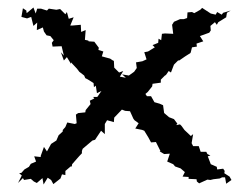

<svg xmlns="http://www.w3.org/2000/svg" viewBox="-20 -481 661 511"><path d="M315 -274 299 -277 308 -292 297 -288 284 -301 283 -320 282 -319 273 -325 251 -331 255 -344 242 -348 243 -354 231 -370 216 -371 215 -373 206 -375 208 -401 196 -396 195 -415 172 -413H167L176 -435L163 -431L158 -449L154 -443L140 -457L130 -455L110 -458L105 -453L89 -458H79L75 -445L69 -461L51 -446L50 -453L41 -459L37 -436L52 -432L63 -436L69 -412L79 -421L78 -401L94 -408L97 -397L104 -387L114 -385L123 -374L118 -367L120 -357L144 -358L150 -333L142 -342L150 -320L158 -329L169 -311V-315L185 -298L191 -290L204 -280L207 -273L213 -270L229 -260L230 -249L235 -253L238 -233L250 -239L239 -223H228L231 -219L219 -213L221 -204L208 -188L207 -182L188 -180L182 -176L184 -153L179 -151L159 -155L154 -143L147 -135V-131L136 -121L130 -107L116 -98L105 -78L97 -90L88 -65L89 -63L71 -65L76 -51L62 -45L57 -37L45 -30L37 -21L31 -20L38 -14L28 6L41 -7L44 -2L62 -5L70 2L78 6L93 -7L96 10L107 -8L116 -2L122 9L141 -6L145 -17L154 -15V-26L168 -38H171L172 -44C181 -54 189 -64 198 -73V-79L200 -85C209 -92 217 -100 226 -107L233 -109L249 -133L259 -124V-151L265 -161L283 -156L284 -168C292 -176 299 -184 307 -192L300 -191L313 -186L326 -185L335 -165L338 -161L349 -153L340 -139L359 -135L364 -133L375 -115L382 -102L395 -103L407 -79L405 -78L417 -71L432 -72L425 -51L441 -44L446 -38L463 -32L457 -36L472 -23L466 -11L482 -10V-5L503 -4L504 2L510 7L532 -3L540 -2L548 -4L565 -6L571 -9H579L582 8L596 -2L591 -11L577 -20L578 -26L574 -32L558 -30L557 -37L541 -44L533 -65L540 -67L532 -71L529 -77H514L509 -92H494L490 -100L494 -124L488 -119L471 -135L463 -146L459 -150L449 -148L452 -152L443 -164L430 -169L416 -181L417 -179L414 -201L405 -205L391 -209L382 -225H371L367 -231L373 -236L385 -251L386 -258L408 -261V-269L421 -282L420 -279L429 -292L435 -288L443 -309L454 -320H457C467 -327 477 -334 487 -340L488 -343L491 -355L504 -357L503 -365L521 -371L512 -385L537 -394L541 -400L540 -412L552 -422L557 -415L561 -422L582 -435L584 -447L594 -453L574 -447L570 -442L558 -449L554 -442L541 -445L518 -460L513 -455L497 -446L491 -449L479 -448L478 -433L469 -430H459L443 -423L438 -415L441 -391L419 -392L411 -391L409 -374L402 -378L401 -367L386 -361L392 -355L374 -344L364 -342L370 -323L359 -318L342 -315L344 -300L337 -290L323 -280L305 -283Z"/></svg>

Font: Charger Distortion
Style: 1
Weight: 400
Designer: Jasper
Foundry: Cannot Into Space Fonts
Version: Version 0.98